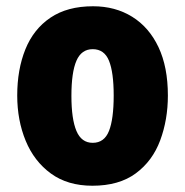

<svg xmlns="http://www.w3.org/2000/svg" viewBox="-20 -583 592 613"><path d="M516 -278Q516 -201 491.5 -135Q467 -69 413.5 -29.5Q360 10 275 10Q196 10 142.5 -29Q89 -68 62 -133.5Q35 -199 35 -278Q35 -361 61 -425.5Q87 -490 141 -526.5Q195 -563 277 -563Q348 -563 402 -529.5Q456 -496 486 -432.5Q516 -369 516 -278ZM208 -277Q208 -203 224 -165Q240 -127 276 -127Q313 -127 328 -165Q343 -203 343 -278Q343 -352 328 -389Q313 -426 276 -426Q240 -426 224 -389Q208 -352 208 -277Z"/></svg>

Font: Noto Sans Myanmar Condensed Black
Style: Regular
Weight: 900
Width: 3
Designer: Monotype Design Team
Foundry: Monotype Imaging Inc.
Version: Version 2.107; ttfautohint (v1.8.4.7-5d5b)